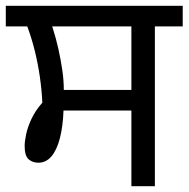

<svg xmlns="http://www.w3.org/2000/svg" viewBox="-27 -642 650 662"><path d="M426 0V-261H192Q190 -206 179.5 -165.5Q169 -125 150.5 -103Q132 -81 105 -81Q85 -81 71.5 -93Q58 -105 58 -139Q58 -154 63 -178.5Q68 -203 81.5 -232Q95 -261 119 -288Q117 -331 110.5 -376.5Q104 -422 93 -466.5Q82 -511 67 -551H-7V-622H603V-551H507V0ZM193 -332H426V-551H153Q166 -511 174.5 -472.5Q183 -434 188 -399Q193 -364 193 -332Z"/></svg>

Font: gurmukhi25
Style: Book
Weight: 400
Designer: Jelle Bosma - Monotype Design Team
Foundry: Monotype Imaging Inc.
Version: Version 2.003